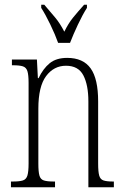

<svg xmlns="http://www.w3.org/2000/svg" viewBox="-20 -786 522 806"><path d="M26 0V-24H34Q62 -24 76 -28.5Q90 -33 95 -49Q100 -65 100 -100V-438Q100 -472 95 -487.5Q90 -503 76 -507.5Q62 -512 35 -512H30V-536H135L139 -458H142Q161 -498 188.5 -520.5Q216 -543 262 -543Q329 -543 360.5 -499Q392 -455 392 -360V-100Q392 -65 396.5 -49Q401 -33 414.5 -28.5Q428 -24 454 -24H458V0H351V-360Q351 -429 330 -469.5Q309 -510 257 -510Q206 -510 173.5 -466.5Q141 -423 141 -330V-99Q141 -65 145.5 -49Q150 -33 164 -28.5Q178 -24 205 -24H211V0ZM224 -606Q212 -640 191.5 -682.5Q171 -725 153 -753V-766H166Q191 -737 211.5 -712.5Q232 -688 250 -653Q267 -688 287 -712.5Q307 -737 333 -766H345V-753Q327 -725 307 -682.5Q287 -640 274 -606Z"/></svg>

Font: Noto Serif Tamil ExtraCondensed ExtraLight
Style: Italic
Weight: 200
Width: 2
Italic angle: -12°
Designer: Indian Type Foundry, Tom Grace, and the Monotype Design Team
Foundry: Monotype Imaging Inc.
Version: Version 2.003; ttfautohint (v1.8.4.7-5d5b)